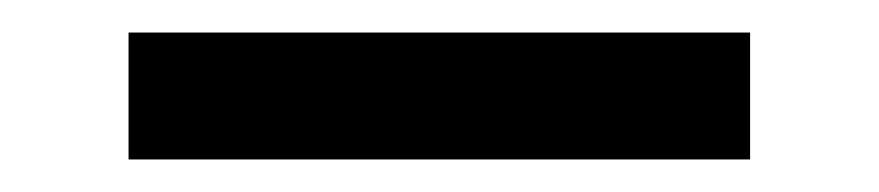

<svg xmlns="http://www.w3.org/2000/svg" viewBox="-20 -729 540 118"><path d="M441 -631H59V-709H441Z"/></svg>

Font: Iosevka Fixed
Style: Bold
Weight: 700
Monospace: yes
Designer: Belleve Invis
Foundry: Belleve Invis
Version: Version 32.3.0